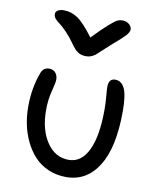

<svg xmlns="http://www.w3.org/2000/svg" viewBox="-88 -850 753 928"><g transform="rotate(10 289.0 -386.5)"><path d="M438 -783.2Q457 -783.2 470.5 -772Q483.9 -760.7 483.9 -746.1Q483.9 -734.4 469.2 -717.5Q454.6 -700.7 401.9 -655.8Q385.7 -641.6 366 -622.8Q346.2 -604 338.9 -598.1Q331.5 -592.3 319.8 -587.2Q308.1 -582 293 -582Q270 -582 253.4 -592.8Q236.8 -603.5 217.8 -631.8Q197.3 -661.1 175.3 -683.6Q153.3 -706.1 140.1 -715.3Q127 -724.6 118.4 -734.9Q109.9 -745.1 109.9 -756.8Q109.9 -768.1 120.8 -775.1Q131.8 -782.2 149.9 -782.2Q187 -782.2 218.8 -760.7Q250.5 -739.3 298.8 -674.8Q346.2 -724.1 374.3 -748.5Q402.3 -772.9 413.6 -778.1Q424.8 -783.2 438 -783.2ZM299.8 9.8Q251.5 9.8 211.2 -8.1Q170.9 -25.9 143.6 -55.7Q116.2 -85.4 97.2 -125Q78.1 -164.6 69.6 -207Q61 -249.5 61 -293.9Q61 -385.3 89.8 -461.9Q100.1 -492.2 129.9 -492.2Q148.9 -492.2 160.4 -479.2Q171.9 -466.3 171.9 -445.8Q171.9 -430.7 160.4 -387.2Q148.9 -343.8 148.9 -293Q148.9 -195.8 190.2 -135Q231.4 -74.2 297.9 -74.2Q359.9 -74.2 393.3 -143.6Q426.8 -212.9 426.8 -344.2Q426.8 -375.5 423.8 -408.2Q420.9 -440.9 420.9 -454.1Q420.9 -495.1 453.1 -495.1Q483.9 -495.1 499.5 -462.4Q515.1 -429.7 515.1 -350.1Q515.1 -172.9 457.8 -81.5Q400.4 9.8 299.8 9.8Z"/></g></svg>

Font: Shantell Sans Normal
Style: Regular
Weight: 400
Designer: Stephen Nixon, Anya Danilova, Shantell Martin
Foundry: Arrow Type
Version: Version 1.006;[559af2be0]